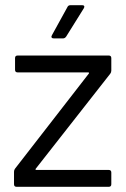

<svg xmlns="http://www.w3.org/2000/svg" viewBox="-20 -720 485 740"><path d="M34 -10V-58Q34 -65 38 -70L322 -436Q324 -438 323 -439.5Q322 -441 320 -441H48Q38 -441 38 -451V-496Q38 -506 48 -506H399Q409 -506 409 -496V-448Q409 -441 405 -436L118 -70Q116 -68 117 -66.5Q118 -65 120 -65H399Q409 -65 409 -55V-10Q409 0 399 0H44Q34 0 34 -10ZM180 -584 240 -693Q243 -700 252 -700H297Q303 -700 304.5 -696.5Q306 -693 303 -688L235 -579Q230 -572 223 -572H187Q181 -572 179 -575.5Q177 -579 180 -584Z"/></svg>

Font: Barlow
Style: Regular
Weight: 400
Designer: Jeremy Tribby
Foundry: Tribby Type
Version: Version 1.408;December 10, 2018;FontCreator 11.5.0.2430 64-b